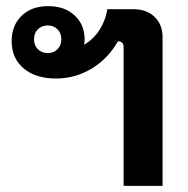

<svg xmlns="http://www.w3.org/2000/svg" viewBox="-20 -606 614 626"><path d="M510 -485V0H383V-453Q383 -470 365 -472Q331 -413 277.5 -381.5Q224 -350 163 -350Q96 -350 57 -383Q18 -416 18 -472Q18 -523 50.5 -554.5Q83 -586 137 -586Q191 -586 223.5 -555.5Q256 -525 256 -477Q256 -470 254 -460Q285 -478 304.5 -508.5Q324 -539 330 -576H415Q458 -576 484 -551Q510 -526 510 -485ZM180 -478Q180 -498 167.5 -510.5Q155 -523 136 -523Q116 -523 103.5 -510.5Q91 -498 91 -478Q91 -458 103.5 -445.5Q116 -433 136 -433Q155 -433 167.5 -445.5Q180 -458 180 -478Z"/></svg>

Font: Sarabun
Style: Bold
Weight: 700
Designer: Suppakit Chalermlarp | Katatrad Co.,Ltd.
Foundry: Cadson Demak Co.,Ltd.
Version: Version 1.000; ttfautohint (v1.6)